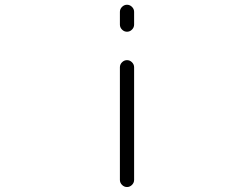

<svg xmlns="http://www.w3.org/2000/svg" viewBox="-20 -793 1040 792"><path d="M474.6 -691.4V-744.1Q474.6 -755.9 483.4 -764.6Q492.2 -773.4 503.9 -773.4Q515.6 -773.4 524.4 -764.6Q533.2 -755.9 533.2 -744.1V-691.4Q533.2 -679.7 524.4 -670.9Q515.6 -662.1 503.9 -662.1Q492.2 -662.1 483.4 -670.9Q474.6 -679.7 474.6 -691.4ZM474.6 -50.8V-515.6Q474.6 -527.3 483.4 -536.1Q492.2 -544.9 503.9 -544.9Q515.6 -544.9 524.4 -536.1Q533.2 -527.3 533.2 -515.6V-50.8Q533.2 -39.1 524.4 -30.3Q515.6 -21.5 503.9 -21.5Q492.2 -21.5 483.4 -30.3Q474.6 -39.1 474.6 -50.8Z"/></svg>

Font: Gen Jyuu Gothic L Monospace Light
Style: Regular
Weight: 300
Designer: [Source Han Sans]
Ryoko NISHIZUKA  (kana & ideographs); Paul D. Hunt (Latin, Greek & Cyrillic); Wenlong ZHANG  (bopomofo
Version: Version 1.002.20150607